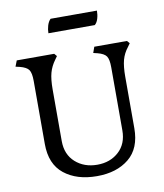

<svg xmlns="http://www.w3.org/2000/svg" viewBox="-91 -907 852 995"><g transform="rotate(-10 334.5 -409.5)"><path d="M243 -832H487Q487 -810 481 -790Q475 -770 463 -760H219Q219 -780 225 -800Q231 -820 243 -832ZM101 -198V-530Q101 -572 89.5 -588.5Q78 -605 43 -614L21 -619L33 -650H230L242 -636L230 -619Q208 -589 199 -556Q190 -523 190 -469V-198Q190 -127 236 -86Q282 -45 351 -45Q419 -45 464 -86Q509 -127 509 -198V-530Q509 -572 497.5 -588.5Q486 -605 451 -614L430 -619L441 -650H613L625 -636L613 -619Q590 -590 581 -556.5Q572 -523 572 -469V-198Q572 -92 507.5 -39.5Q443 13 339 13Q233 13 167 -39.5Q101 -92 101 -198Z"/></g></svg>

Font: Kurale
Style: Regular
Weight: 400
Designer: Eduardo Rodriguez Tunni
Foundry: Eduardo Rodriguez Tunni
Version: Version 2.000